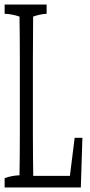

<svg xmlns="http://www.w3.org/2000/svg" viewBox="-26 -823 389 833"><path d="M176.3 -803.2Q176.3 -788.1 176.3 -763.2Q147 -761.7 117.7 -751Q116.7 -635.3 116.7 -560.1Q116.7 -407.2 116.7 -244.6Q116.7 -186.5 117.2 -141.1Q117.7 -95.7 118.2 -60.1H277.3Q287.6 -147.5 297.9 -225.1H331.5Q328.1 -122.6 324.7 -9.8H-5.9Q-5.9 -34.7 -5.9 -50.3Q26.4 -61.5 58.6 -62.5Q60.1 -144.5 60.1 -252.4Q60.1 -411.6 60.1 -561.5Q60.1 -670.9 58.6 -751Q26.4 -762.2 -5.9 -763.2Q-5.9 -788.1 -5.9 -803.2Z"/></svg>

Font: Scarab Serif
Style: Condensed-Light
Weight: 300
Designer: John Roberts
Foundry: Scarab
Version: 1.0